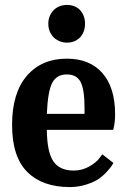

<svg xmlns="http://www.w3.org/2000/svg" viewBox="-20 -748 514 779"><path d="M199 -708Q220 -728 252 -728Q283 -728 303 -709Q325 -686 325 -652Q325 -617 303 -594Q281 -575 252 -575Q222 -575 199 -595Q176 -618 176 -652Q176 -685 199 -708ZM251 -446Q210 -446 192 -412Q174 -378 170 -286H323V-309Q323 -385 307 -415.5Q291 -446 251 -446ZM395 -122 440 -87Q438 -83 434 -76.5Q430 -70 415 -53Q400 -36 381.5 -23Q363 -10 331 0.5Q299 11 263 11Q152 11 90.5 -50.5Q29 -112 29 -241Q29 -371 89 -440.5Q149 -510 251 -510Q344 -510 395.5 -451.5Q447 -393 447 -284Q447 -266 445 -250.5Q443 -235 441 -228L439 -221H170Q171 -131 196.5 -93.5Q222 -56 279 -56Q313 -56 342 -72.5Q371 -89 383 -106Z"/></svg>

Font: ArsenalBold
Style: Bold
Weight: 700
Designer: Andrij Shevchenko
Foundry: Stairsfor.com
Version: Version 1.000